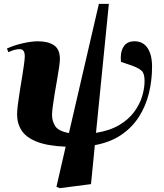

<svg xmlns="http://www.w3.org/2000/svg" viewBox="-20 -750 854 1000"><path d="M291 230 274 223 322 14Q227 10 171.5 -12Q116 -34 92.5 -70.5Q69 -107 69 -154Q69 -174 73 -205.5Q77 -237 83 -274.5Q89 -312 95 -348.5Q101 -385 105 -414Q109 -443 109 -457Q109 -494 83 -494Q55 -494 24 -478L16 -497Q52 -514 98 -524.5Q144 -535 178 -535Q231 -535 261.5 -514Q292 -493 292 -443Q292 -429 288 -400.5Q284 -372 277.5 -336Q271 -300 265 -263.5Q259 -227 255 -197Q251 -167 251 -151Q251 -120 267.5 -93.5Q284 -67 339 -57L495 -730H547L480 -58Q553 -70 601.5 -99Q650 -128 679 -167.5Q708 -207 720.5 -249Q733 -291 733 -328Q733 -367 718 -381Q703 -395 671 -407L610 -428Q605 -475 622.5 -505Q640 -535 680 -535Q725 -535 748.5 -500Q772 -465 772 -403Q772 -331 755.5 -264Q739 -197 703.5 -141.5Q668 -86 611.5 -47.5Q555 -9 474 6L454 209Z"/></svg>

Font: Literata 72pt ExtraBold
Style: Italic
Weight: 800
Italic angle: -2°
Designer: Latin by Veronika Burian and Jose Scaglione. Greek by Irene Vlachou. Cyrillic by Vera Evstafieva
Foundry: TypeTogether
Version: Version 3.002